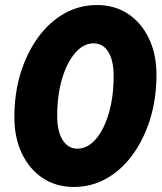

<svg xmlns="http://www.w3.org/2000/svg" viewBox="-20 -731 641 762"><path d="M273 11Q203 11 150 -24Q97 -59 67 -121.5Q37 -184 37 -266Q37 -361 62 -441.5Q87 -522 131.5 -583Q176 -644 235.5 -677.5Q295 -711 365 -711Q435 -711 488 -676Q541 -641 571 -578.5Q601 -516 601 -434Q601 -340 576 -259Q551 -178 506.5 -117Q462 -56 402.5 -22.5Q343 11 273 11ZM287 -141Q328 -141 360.5 -179Q393 -217 412 -282.5Q431 -348 431 -429Q431 -491 410 -525Q389 -559 351 -559Q311 -559 278 -520.5Q245 -482 226 -417Q207 -352 207 -271Q207 -210 228.5 -175.5Q250 -141 287 -141Z"/></svg>

Font: Red Hat Mono
Style: Bold Italic
Weight: 700
Italic angle: -12°
Monospace: yes
Designer: Pentagram, MCKL
Foundry: Pentagram, MCKL
Version: Version 1.023; ttfautohint (v1.8.3)